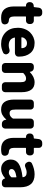

<svg xmlns="http://www.w3.org/2000/svg" viewBox="1304 -2064 772 3421"><g transform="rotate(90 1690.5 -353.0)"><path d="M295.9 13.7Q192.4 13.7 143.6 -45.4Q94.7 -104.5 94.7 -210.9V-422.9Q94.7 -429.7 87.9 -429.7H75.2Q51.8 -429.7 34.7 -446.8Q17.6 -463.9 17.6 -487.3V-503.9Q17.6 -528.3 34.2 -546.4Q50.8 -564.5 75.2 -566.4L97.7 -568.4Q105.5 -569.3 106.4 -576.2L117.2 -662.1Q121.1 -686.5 139.6 -702.6Q158.2 -718.8 182.6 -718.8H215.8Q239.3 -718.8 256.3 -702.1Q273.4 -685.5 273.4 -661.1V-576.2Q273.4 -569.3 280.3 -569.3H349.6Q373 -569.3 390.1 -552.2Q407.2 -535.2 407.2 -511.7V-487.3Q407.2 -463.9 390.1 -446.8Q373 -429.7 349.6 -429.7H280.3Q273.4 -429.7 273.4 -422.9V-212.9Q273.4 -127.9 340.8 -125Q365.2 -124 384.8 -111.8Q404.3 -99.6 409.2 -79.1L413.1 -63.5Q414.1 -55.7 414.1 -48.8Q414.1 -33.2 405.3 -18.6Q392.6 2.9 369.1 6.8Q333 13.7 295.9 13.7Z M763.7 13.7Q637.7 13.7 556.2 -66.4Q474.6 -146.5 474.6 -284.2Q474.6 -351.6 497.6 -408.7Q520.5 -465.8 558.1 -503.4Q595.7 -541 644 -562Q692.4 -583 744.1 -583Q863.3 -583 925.8 -506.8Q988.3 -430.7 988.3 -307.6Q988.3 -298.8 988.3 -289.1Q987.3 -264.6 967.8 -248.5Q948.2 -232.4 922.9 -232.4H654.3Q651.4 -232.4 649.4 -230Q647.5 -227.5 648.4 -224.6Q672.9 -122.1 788.1 -122.1Q823.2 -122.1 856.4 -133.8Q868.2 -137.7 880.9 -137.7Q891.6 -137.7 902.3 -134.8Q924.8 -127.9 936.5 -107.4L939.5 -101.6Q948.2 -86.9 948.2 -72.3Q948.2 -64.5 945.3 -56.6Q939.5 -32.2 918 -22.5Q841.8 13.7 763.7 13.7ZM644.5 -352.5Q644.5 -347.7 651.4 -347.7H830.1Q837.9 -347.7 837.9 -354.5Q837.9 -355.5 837.9 -355.5Q835.9 -397.5 814 -422.4Q792 -447.3 748 -447.3Q710 -447.3 682.6 -423.8Q644.5 -392.6 644.5 -352.5Z M1160.2 0Q1135.7 0 1119.1 -17.1Q1102.5 -34.2 1102.5 -57.6V-511.7Q1102.5 -535.2 1119.1 -552.2Q1135.7 -569.3 1160.2 -569.3H1189.5Q1214.8 -569.3 1233.9 -553.2Q1252.9 -537.1 1256.8 -511.7L1258.8 -500Q1258.8 -498 1261.2 -498Q1263.7 -498 1264.6 -499Q1350.6 -583 1445.3 -583Q1535.2 -583 1578.6 -522.5Q1622.1 -461.9 1622.1 -351.6V-57.6Q1622.1 -34.2 1605.5 -17.1Q1588.9 0 1564.5 0H1502Q1477.5 0 1460.9 -17.1Q1444.3 -34.2 1444.3 -57.6V-330.1Q1444.3 -386.7 1428.7 -408.7Q1413.1 -430.7 1377.9 -430.7Q1351.6 -430.7 1331.5 -419.9Q1311.5 -409.2 1284.2 -384.8Q1279.3 -379.9 1279.3 -373V-57.6Q1279.3 -34.2 1262.2 -17.1Q1245.1 0 1221.7 0Z M1930.7 13.7Q1839.8 13.7 1796.9 -46.4Q1753.9 -106.4 1753.9 -216.8V-511.7Q1753.9 -535.2 1770.5 -552.2Q1787.1 -569.3 1811.5 -569.3H1874Q1897.5 -569.3 1914.6 -552.2Q1931.6 -535.2 1931.6 -511.7V-239.3Q1931.6 -181.6 1946.8 -159.7Q1961.9 -137.7 1997.1 -137.7Q2026.4 -137.7 2046.9 -149.9Q2067.4 -162.1 2087.9 -190.4Q2092.8 -196.3 2092.8 -203.1V-511.7Q2092.8 -535.2 2109.4 -552.2Q2126 -569.3 2150.4 -569.3H2212.9Q2236.3 -569.3 2253.4 -552.2Q2270.5 -535.2 2270.5 -511.7V-57.6Q2270.5 -34.2 2253.4 -17.1Q2236.3 0 2212.9 0H2183.6Q2158.2 0 2139.2 -16.1Q2120.1 -32.2 2116.2 -56.6L2113.3 -76.2Q2112.3 -78.1 2110.4 -78.1Q2108.4 -78.1 2107.4 -76.2Q2069.3 -32.2 2027.3 -9.3Q1985.4 13.7 1930.7 13.7Z M2636.7 13.7Q2533.2 13.7 2484.4 -45.4Q2435.5 -104.5 2435.5 -210.9V-422.9Q2435.5 -429.7 2428.7 -429.7H2416Q2392.6 -429.7 2375.5 -446.8Q2358.4 -463.9 2358.4 -487.3V-503.9Q2358.4 -528.3 2375 -546.4Q2391.6 -564.5 2416 -566.4L2438.5 -568.4Q2446.3 -569.3 2447.3 -576.2L2458 -662.1Q2461.9 -686.5 2480.5 -702.6Q2499 -718.8 2523.4 -718.8H2556.6Q2580.1 -718.8 2597.2 -702.1Q2614.3 -685.5 2614.3 -661.1V-576.2Q2614.3 -569.3 2621.1 -569.3H2690.4Q2713.9 -569.3 2731 -552.2Q2748 -535.2 2748 -511.7V-487.3Q2748 -463.9 2731 -446.8Q2713.9 -429.7 2690.4 -429.7H2621.1Q2614.3 -429.7 2614.3 -422.9V-212.9Q2614.3 -127.9 2681.6 -125Q2706.1 -124 2725.6 -111.8Q2745.1 -99.6 2750 -79.1L2753.9 -63.5Q2754.9 -55.7 2754.9 -48.8Q2754.9 -33.2 2746.1 -18.6Q2733.4 2.9 2710 6.8Q2673.8 13.7 2636.7 13.7Z M2991.2 13.7Q2915 13.7 2868.7 -36.1Q2822.3 -85.9 2822.3 -159.2Q2822.3 -249 2896 -298.8Q2969.7 -348.6 3130.9 -367.2Q3138.7 -368.2 3137.7 -375Q3127.9 -441.4 3052.7 -441.4Q3008.8 -441.4 2955.1 -417Q2942.4 -411.1 2928.7 -411.1Q2919.9 -411.1 2910.2 -414.1Q2887.7 -420.9 2876 -442.4L2868.2 -457Q2861.3 -470.7 2861.3 -484.4Q2861.3 -493.2 2863.3 -502Q2870.1 -525.4 2891.6 -535.2Q2990.2 -583 3085.9 -583Q3316.4 -583 3316.4 -323.2V-57.6Q3316.4 -34.2 3299.3 -17.1Q3282.2 0 3258.8 0H3223.6Q3200.2 0 3182.6 -14.2Q3165 -28.3 3160.2 -50.8L3159.2 -54.7Q3158.2 -56.6 3156.2 -56.6Q3154.3 -56.6 3153.3 -55.7Q3074.2 13.7 2991.2 13.7ZM3052.7 -124Q3094.7 -124 3133.8 -164.1Q3138.7 -168.9 3138.7 -176.8V-252.9Q3138.7 -258.8 3132.8 -258.8Q3131.8 -258.8 3130.9 -258.8Q2991.2 -238.3 2991.2 -172.9Q2991.2 -148.4 3007.3 -136.2Q3023.4 -124 3052.7 -124Z"/></g></svg>

Font: Gen Jyuu Gothic Heavy
Style: Bold
Weight: 900
Designer: [Source Han Sans]
Ryoko NISHIZUKA  (kana & ideographs); Paul D. Hunt (Latin, Greek & Cyrillic); Wenlong ZHANG  (bopomofo
Version: Version 1.002.20150607